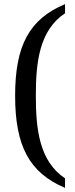

<svg xmlns="http://www.w3.org/2000/svg" viewBox="-20 -779 363 927"><path d="M294 128V82C169 -1 153 -158 153 -317C153 -476 169 -632 294 -715V-759C121 -687 53 -558 53 -317C53 -75 121 55 294 128Z"/></svg>

Font: Noto Serif Thai SemiCondensed
Style: Regular
Weight: 400
Width: 4
Designer: Monotype Design Team
Foundry: Monotype Imaging Inc.
Version: Version 2.002